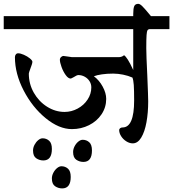

<svg xmlns="http://www.w3.org/2000/svg" viewBox="-31 -703 920 1020"><path d="M869.1 -617.2V-548.3H766.1Q756.8 -548.3 752.9 -542.5Q749 -536.6 747.6 -516.4Q746.1 -496.1 746.1 -447.3Q746.1 -410.6 751.5 -302.2Q756.3 -188 756.3 -164.6Q756.3 -104.5 747.1 -53.5Q737.8 -2.4 719.2 28.1Q700.7 58.6 674.3 58.6Q657.2 58.6 640.4 48.1Q623.5 37.6 612.8 21Q602.1 4.4 602.1 -12.2Q602.1 -17.6 607.2 -21.7Q612.3 -25.9 620.1 -25.9Q681.6 -25.9 681.6 -169.4Q681.6 -224.1 679.7 -251.5Q677.7 -278.8 672.4 -291Q650.4 -300.8 623 -306.4Q595.7 -312 570.3 -312Q537.6 -312 510.7 -308.1Q483.9 -304.2 467.8 -297.9Q496.1 -276.9 514.6 -242.7Q533.2 -208.5 533.2 -177.7Q533.2 -132.8 508.5 -95.9Q483.9 -59.1 442.1 -38.1Q400.4 -17.1 351.1 -17.1Q282.7 -17.1 211.9 -75Q141.1 -132.8 94.7 -222.2Q48.3 -311.5 48.3 -399.4Q48.3 -407.7 53 -413.8Q57.6 -419.9 65.4 -419.9Q77.6 -419.9 95.9 -411.9Q114.3 -403.8 127.7 -392.8Q141.1 -381.8 141.1 -374.5Q141.1 -369.6 137.9 -359.6Q134.8 -349.6 130.9 -339.8Q122.1 -316.4 122.1 -312Q122.1 -257.3 148.7 -210.4Q175.3 -163.6 219.2 -136Q263.2 -108.4 312 -108.4Q348.6 -108.4 381.6 -126.2Q414.6 -144 434.3 -174.1Q454.1 -204.1 454.1 -238.8Q454.1 -256.8 444.6 -271.7Q435.1 -286.6 419.2 -295.4Q403.3 -304.2 385.7 -304.2Q380.9 -304.2 374.8 -301.3Q368.7 -298.3 359.4 -292.5Q346.7 -285.6 344.7 -285.6Q331.5 -285.6 318.1 -304.2Q304.7 -322.8 295.9 -347.2Q287.1 -371.6 287.1 -385.7Q287.1 -394 293.5 -399.9Q299.8 -405.8 305.7 -405.8Q314.5 -404.8 329.3 -402.6Q344.2 -400.4 351.1 -399.4H601.1Q607.4 -399.4 615.2 -402.1Q623 -404.8 627.9 -409.7Q636.7 -404.3 648.4 -385.7Q660.2 -367.2 676.8 -331.1V-548.3H-11.2V-617.2H676.8V-628.9Q676.8 -657.7 682.1 -670.2Q687.5 -682.6 703.6 -682.6Q712.4 -682.6 725.3 -669.7Q738.3 -656.7 761.7 -628.4L771 -617.2ZM199.2 149.4Q178.7 149.4 161.6 137.9Q144.5 126.5 144.5 96.7Q144.5 81.5 152.3 66.4Q160.2 51.3 172.1 41.5Q184.1 31.7 195.3 31.7Q215.3 31.7 230 44.7Q244.6 57.6 244.6 88.4Q244.6 149.4 199.2 149.4ZM412.1 157.2Q391.6 157.2 374.5 145.8Q357.4 134.3 357.4 104.5Q357.4 89.4 365.2 74.2Q373 59.1 385 49.3Q397 39.6 408.2 39.6Q428.2 39.6 442.9 52.5Q457.5 65.4 457.5 96.2Q457.5 157.2 412.1 157.2ZM299.3 297.9Q278.8 297.9 261.7 286.4Q244.6 274.9 244.6 245.1Q244.6 230 252.4 214.8Q260.3 199.7 272.2 189.9Q284.2 180.2 295.4 180.2Q315.4 180.2 330.1 193.1Q344.7 206.1 344.7 236.8Q344.7 297.9 299.3 297.9Z"/></svg>

Font: Dekko
Style: Regular
Weight: 400
Designer: Multiple
Foundry: Sorkin Type
Version: Version 2.001